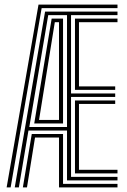

<svg xmlns="http://www.w3.org/2000/svg" viewBox="-20 -820 557 840"><path d="M9 0 148.5 -800H494V-784.5H162.2L26.5 0ZM44.5 0 177.2 -769.2H494V-753.8H290.8V-411.2H484V-396H290.8V-46.2H494V-30.8H273.2V-249H104.5L62.5 0ZM108.2 -264.5H273.2V-753.8H191ZM129.8 -279.8 206 -738.5H255.8V-279.8ZM308 -426.8V-738.5H494V-723H325.5V-442H484V-426.8ZM150.8 -295.2H238.2V-723H219.8ZM308 -61.5V-380.5H484V-365.2H325.5V-77H494V-61.5ZM80 0 119 -233.8H255.8V-15.5H494V0H238.2V-218.2H133.2L98 0Z"/></svg>

Font: Big Shoulders Inline Display SemiBold
Style: Regular
Weight: 600
Designer: Patric King
Foundry: XO Type Co
Version: Version 1.000